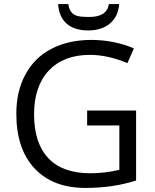

<svg xmlns="http://www.w3.org/2000/svg" viewBox="-20 -922 768 952"><path d="M61 -356.9Q60.5 -467.8 105.5 -551.8Q150.4 -635.7 234.4 -679.7Q318.4 -723.6 431.6 -724.1Q544.9 -724.1 644 -682.1L611.8 -608.9Q515.1 -649.9 425.8 -649.9Q295.4 -649.9 222.2 -572.3Q148.9 -494.6 148.9 -353.5Q149.4 -212.4 219.7 -137.7Q290 -63 426.8 -63Q501 -63 571.8 -80.1V-299.8H412.1V-374H654.8V-26.9Q540 9.8 403.8 9.8Q241.7 9.8 151.4 -86.9Q61 -183.6 61 -356.9ZM416.5 -771Q348.6 -771.5 310.5 -804.7Q272.5 -837.9 268.1 -901.9H318.8Q324.2 -856.9 359.4 -844.2Q377 -837.9 422.9 -837.9Q510.3 -837.9 520 -901.9H570.8Q566.4 -840.3 525.4 -805.7Q484.4 -771 416.5 -771Z"/></svg>

Font: OpenSans-Regular
Style: Regular
Weight: 400
Foundry: Ascender Corporation
Version: Version 1.10